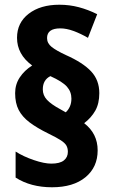

<svg xmlns="http://www.w3.org/2000/svg" viewBox="-20 -783 483 812"><path d="M44 -389Q44 -426 63.5 -455.5Q83 -485 116 -506Q52 -553 52 -623Q52 -687 101.5 -725Q151 -763 231 -763Q274 -763 313.5 -752.5Q353 -742 391 -723L352 -623Q321 -641 291 -652Q261 -663 235 -663Q179 -663 179 -622Q179 -600 198.5 -584.5Q218 -569 259 -550Q331 -518 365.5 -481Q400 -444 400 -389Q400 -345 383 -315Q366 -285 336 -262Q393 -218 393 -147Q393 -76 341.5 -33.5Q290 9 200 9Q110 9 46 -32V-142Q79 -121 123 -106Q167 -91 197 -91Q233 -91 250 -104.5Q267 -118 267 -141Q267 -156 261 -167Q255 -178 237.5 -189.5Q220 -201 185 -218Q136 -242 105 -265.5Q74 -289 59 -318Q44 -347 44 -389ZM161 -405Q161 -380 178.5 -361Q196 -342 235 -321L258 -308Q269 -318 275.5 -332.5Q282 -347 282 -366Q282 -395 263 -416.5Q244 -438 193 -461Q161 -445 161 -405Z"/></svg>

Font: Noto Sans Arabic UI Cn XBd
Style: Regular
Weight: 800
Width: 3
Designer: Monotype Design Team, Nadine Chahine and Nizar Qandah
Foundry: Monotype Imaging Inc.
Version: Version 2.010; ttfautohint (v1.8.4.7-5d5b)